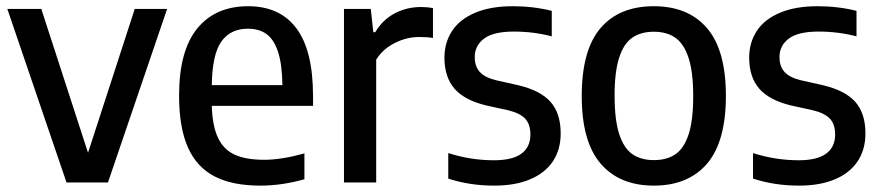

<svg xmlns="http://www.w3.org/2000/svg" viewBox="-20 -572 2761 602"><path d="M402.5 -544H504L318.5 0H188.5L3 -544H109.5L256 -93Z M961.5 -240H644Q646 -177 663.5 -140Q681 -103 716 -87Q751 -71 808.5 -71Q862 -71 934.5 -91V-10Q864 10 796 10Q709 10 653 -18.8Q597 -47.5 569.2 -109.8Q541.5 -172 541.5 -272.5Q541.5 -413 598.5 -482.8Q655.5 -552.5 758 -552.5Q857.5 -552.5 909.5 -483Q961.5 -413.5 961.5 -270ZM644 -305H865.5Q864.5 -371.5 851.5 -410.2Q838.5 -449 815.2 -465.5Q792 -482 757 -482Q703 -482 674.2 -442Q645.5 -402 644 -305Z M1058.5 -544H1142.5L1150.5 -471H1156.5Q1180 -510.5 1217.8 -530.2Q1255.5 -550 1300 -550Q1320 -550 1337.5 -546.5V-453Q1320.5 -456 1294.5 -456Q1255 -456 1217.8 -437.2Q1180.5 -418.5 1159.5 -385V0H1058.5Z M1385.5 -12V-92Q1456 -69.5 1528.5 -69.5Q1586.5 -69.5 1614.8 -90.2Q1643 -111 1643 -150Q1643 -182.5 1626.8 -199.8Q1610.5 -217 1574.5 -226L1506 -241Q1436.5 -257.5 1405 -294Q1373.5 -330.5 1373.5 -391Q1373.5 -439 1397.8 -475.5Q1422 -512 1470.2 -532.2Q1518.5 -552.5 1588 -552.5Q1652 -552.5 1710 -538V-458Q1653.5 -473 1591 -473Q1527 -473 1497.8 -451Q1468.5 -429 1468.5 -393Q1468.5 -364 1484.2 -346.5Q1500 -329 1535 -320.5L1604 -305Q1674.5 -288.5 1706.2 -252.5Q1738 -216.5 1738 -153.5Q1738 -103 1713.5 -66.2Q1689 -29.5 1642.2 -9.8Q1595.5 10 1530 10Q1452.5 10 1385.5 -12Z M1804 -271Q1804 -415 1862.8 -483.8Q1921.5 -552.5 2030 -552.5Q2138 -552.5 2197 -483.5Q2256 -414.5 2256 -271.5Q2256 -128 2197 -59Q2138 10 2030 10Q1922.5 10 1863.2 -59Q1804 -128 1804 -271ZM2153.5 -270Q2153.5 -346.5 2138.8 -391Q2124 -435.5 2097 -454Q2070 -472.5 2030 -472.5Q1990 -472.5 1963 -454.2Q1936 -436 1921.5 -391.8Q1907 -347.5 1907 -272.5Q1907 -196 1921.5 -151.5Q1936 -107 1963 -88.5Q1990 -70 2030 -70Q2070.5 -70 2097.5 -88.2Q2124.5 -106.5 2139 -150.5Q2153.5 -194.5 2153.5 -270Z M2341 -12V-92Q2411.5 -69.5 2484 -69.5Q2542 -69.5 2570.2 -90.2Q2598.5 -111 2598.5 -150Q2598.5 -182.5 2582.2 -199.8Q2566 -217 2530 -226L2461.5 -241Q2392 -257.5 2360.5 -294Q2329 -330.5 2329 -391Q2329 -439 2353.2 -475.5Q2377.5 -512 2425.8 -532.2Q2474 -552.5 2543.5 -552.5Q2607.5 -552.5 2665.5 -538V-458Q2609 -473 2546.5 -473Q2482.5 -473 2453.2 -451Q2424 -429 2424 -393Q2424 -364 2439.8 -346.5Q2455.5 -329 2490.5 -320.5L2559.5 -305Q2630 -288.5 2661.8 -252.5Q2693.5 -216.5 2693.5 -153.5Q2693.5 -103 2669 -66.2Q2644.5 -29.5 2597.8 -9.8Q2551 10 2485.5 10Q2408 10 2341 -12Z"/></svg>

Font: Encode Sans Semi Condensed Medium
Style: Regular
Weight: 500
Width: 4
Designer: Multiple Designers
Foundry: Impallari Type
Version: Version 2.000